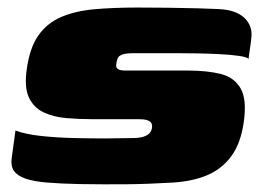

<svg xmlns="http://www.w3.org/2000/svg" viewBox="-20 -484 702 509"><path d="M21 -138Q47 -128 89.5 -123.5Q132 -119 177.5 -118Q223 -117 259 -117Q273 -117 295.5 -117.5Q318 -118 331 -118Q349 -118 360 -121.5Q371 -125 376.5 -131Q382 -137 383 -146Q384 -153 381 -158Q378 -163 370 -165.5Q362 -168 349 -168Q340 -168 327 -168Q314 -168 290.5 -168Q267 -168 225 -168Q189 -168 155 -171Q121 -174 95 -186.5Q69 -199 56.5 -226Q44 -253 51 -301Q59 -358 82 -390.5Q105 -423 142.5 -439Q180 -455 230.5 -459.5Q281 -464 344 -464Q382 -464 424.5 -463.5Q467 -463 503.5 -462Q540 -461 559 -460Q606 -458 628.5 -436Q651 -414 646 -381Q646 -377 644 -364.5Q642 -352 640.5 -340.5Q639 -329 639 -328Q634 -333 612.5 -336Q591 -339 561 -340.5Q531 -342 501 -342.5Q471 -343 448 -343H335Q314 -343 304.5 -339.5Q295 -336 292.5 -330.5Q290 -325 289 -319Q288 -314 288 -309Q288 -304 293.5 -300.5Q299 -297 312 -297Q389 -297 431 -297Q473 -297 477 -297Q529 -297 565 -288Q601 -279 618 -249.5Q635 -220 626 -159Q618 -103 592.5 -69Q567 -35 528 -19Q489 -3 438 0Q372 4 314.5 4.5Q257 5 192 4Q141 3 105 0Q69 -3 47.5 -10.5Q26 -18 17 -31Q8 -44 11 -65Z"/></svg>

Font: Genos Black
Style: Italic
Weight: 900
Italic angle: -8°
Version: Version 1.010